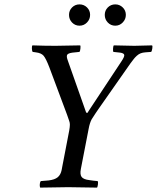

<svg xmlns="http://www.w3.org/2000/svg" viewBox="-20 -854 716 876"><path d="M349.1 -84Q343.8 -58.1 352.5 -46.6Q361.3 -35.2 388.2 -32.2Q405.3 -29.3 425.8 -27.8Q428.2 -23.9 426.8 -12.7Q425.3 -1.5 422.9 2Q333 0 291 0Q254.9 0 163.1 2Q160.6 -4.9 161.6 -14.4Q162.6 -23.9 166 -27.8Q182.6 -29.3 202.1 -30.8Q230 -34.2 243.4 -45.4Q256.8 -56.6 261.2 -78.1Q262.7 -85.4 265.1 -99.1Q267.6 -112.8 269 -119.1L295.9 -258.8Q298.8 -275.4 298.8 -285.2Q298.8 -294.4 295.9 -301.8Q288.1 -325.2 286.1 -330.1L205.1 -546.9Q189.5 -587.4 178.7 -599.9Q168 -612.3 143.1 -615.2Q141.1 -615.7 136.2 -616.2Q131.3 -616.7 128.9 -617.2Q126 -621.1 125.5 -632.1Q125 -643.1 127.9 -647Q181.6 -645 232.9 -645Q270 -645 346.2 -647Q348.1 -644 346.9 -632.6Q345.7 -621.1 342.8 -617.2Q337.4 -616.7 326.7 -615.5Q315.9 -614.3 310.1 -613.8Q289.1 -610.8 285.9 -602.8Q282.7 -594.7 290 -576.2Q291 -575.2 291 -573.2L373 -340.8Q375 -338.9 378.9 -338.9Q382.3 -344.7 389.4 -355.2Q396.5 -365.7 399.9 -371.1L534.2 -574.2Q548.3 -595.2 546.9 -603.3Q545.4 -611.3 528.8 -613.8Q523.4 -614.3 513.2 -615.5Q502.9 -616.7 497.1 -617.2Q495.1 -621.1 495.8 -632.6Q496.6 -644 499 -647Q575.2 -645 592.8 -645Q616.2 -645 673.8 -647Q676.8 -643.6 674.8 -632.3Q672.9 -621.1 669.9 -617.2Q665.5 -616.7 656.5 -616.2Q647.5 -615.7 643.1 -615.2Q630.9 -614.3 621.8 -610.8Q612.8 -607.4 604.2 -599.6Q595.7 -591.8 590.8 -585.4Q585.9 -579.1 575.2 -564.9L430.2 -357.9Q428.7 -356 416.3 -337.6Q403.8 -319.3 397.9 -309.1Q389.2 -292 384.8 -268.1ZM458 -786.1Q458 -806.2 471.9 -820.1Q485.8 -834 505.9 -834Q525.9 -834 540 -820.1Q554.2 -806.2 554.2 -786.1Q554.2 -766.1 540 -751.5Q525.9 -736.8 505.9 -736.8Q485.8 -736.8 471.9 -751.2Q458 -765.6 458 -786.1ZM294.9 -786.1Q294.9 -806.2 308.8 -820.1Q322.8 -834 342.8 -834Q362.8 -834 377 -820.1Q391.1 -806.2 391.1 -786.1Q391.1 -766.1 377 -751.5Q362.8 -736.8 342.8 -736.8Q322.8 -736.8 308.8 -751.2Q294.9 -765.6 294.9 -786.1Z"/></svg>

Font: Common Serif News
Style: Italic
Weight: 450
Italic angle: -12°
Designer: Philipp H. Poll, Khaled Hosny
Foundry: Stefan Peev, Context Ltd.
Version: Version 1.026